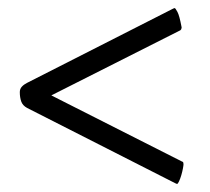

<svg xmlns="http://www.w3.org/2000/svg" viewBox="-20 -460 520 475"><path d="M434 -54Q434 -51 432.5 -43Q431 -35 428.5 -26.5Q426 -18 423 -11.5Q420 -5 418 -5Q417 -5 413 -7L47 -193Q36 -199 32.5 -209Q29 -219 29 -232Q29 -240 34 -245.5Q39 -251 47 -255L407 -438Q411 -440 412 -440Q414 -440 419 -430.5Q424 -421 429 -394Q430 -391 428 -387Q427 -386 426 -385L107 -224L431 -60Q432 -60 433 -59Q433 -58 433.5 -57Q434 -56 434 -54Z"/></svg>

Font: Vermiglione
Style: Regular
Weight: 400
Version: Version 1.000